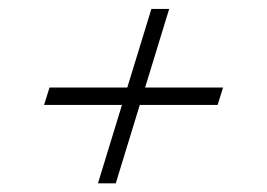

<svg xmlns="http://www.w3.org/2000/svg" viewBox="-20 -468 615 442"><path d="M205.5 -46 328.5 -447.5H369.5L246.5 -46ZM94 -266.5H493.5L481 -226.5H81.5Z"/></svg>

Font: Newsreader 9pt Light
Style: Italic
Weight: 300
Italic angle: -17°
Designer: Hugues Gentile
Foundry: Production Type
Version: Version 1.003